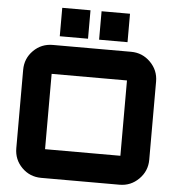

<svg xmlns="http://www.w3.org/2000/svg" viewBox="-60 -980 949 1036"><g transform="rotate(5 414.0 -462.0)"><path d="M202 -720H626Q687 -720 730.5 -676.5Q774 -633 774 -572V-148Q774 -87 730.5 -43.5Q687 0 626 0H202Q140 0 97 -43Q54 -86 54 -148V-572Q54 -634 97 -677Q140 -720 202 -720ZM209 -564V-156H617V-564ZM602 -924V-770H448V-924ZM388 -924V-770H235V-924Z"/></g></svg>

Font: Orbitron
Style: Black
Weight: 900
Designer: Matt McInerney
Foundry: Matt McInerney
Version: 1.000